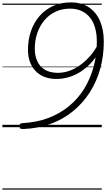

<svg xmlns="http://www.w3.org/2000/svg" viewBox="-20 -1060 885 1600"><path d="M570 -1040Q659 -1040 720 -999.5Q781 -959 813 -886Q845 -813 845 -713Q845 -594 815 -486.5Q785 -379 727.5 -289.5Q670 -200 588 -133Q506 -66 402.5 -28Q299 10 176 15Q160 15 152 12.5Q144 10 143 -5Q142 -23 148 -28Q154 -33 169 -34Q285 -40 382 -76.5Q479 -113 554.5 -175Q630 -237 681.5 -320.5Q733 -404 760 -503Q787 -602 787 -712Q787 -778 772 -829.5Q757 -881 728 -916Q699 -951 657.5 -969.5Q616 -988 563 -988Q497 -988 443 -962.5Q389 -937 350.5 -891.5Q312 -846 291 -785.5Q270 -725 270 -653Q270 -597 290 -551.5Q310 -506 352 -480Q394 -454 460 -453Q505 -453 548 -466.5Q591 -480 629 -504.5Q667 -529 700 -560.5Q733 -592 758.5 -628Q784 -664 802 -701L807 -628Q776 -576 737 -534Q698 -492 652 -462.5Q606 -433 555 -417.5Q504 -402 450 -402Q393 -402 348.5 -420Q304 -438 273.5 -471.5Q243 -505 228 -549Q213 -593 213 -643Q213 -729 238 -801Q263 -873 309.5 -926.5Q356 -980 422 -1010Q488 -1040 570 -1040ZM0 510H828V520H0ZM0 -20H828V0H0ZM0 -505H828V-500H0ZM0 -1030H828V-1020H0Z"/></svg>

Font: Playwrite CO Guides
Style: Regular
Weight: 400
Designer: Veronika Burian, José Scaglione
Foundry: TypeTogether
Version: Version 1.003